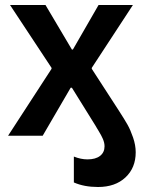

<svg xmlns="http://www.w3.org/2000/svg" viewBox="-20 -540 571 764"><path d="M396 42Q396 38.6 395.5 34.7Q395 30.8 394.3 27.6Q393.6 24.4 392.1 20Q390.6 15.6 389.4 12.9Q388.2 10.3 385.7 5.1Q383.3 0 381.8 -2.7Q380.4 -5.4 376.7 -11.5Q373 -17.6 371.6 -20.3Q370.1 -22.9 365.7 -30Q361.3 -37.1 359.9 -40L266.1 -190.9H261.2L149.9 0H12.2L185.1 -266.1V-270L20 -520H161.1L266.1 -342.8H270L372.1 -520H508.8L345.2 -270V-266.1L452.1 -101.1Q476.1 -64 487.5 -43.7Q499 -23.4 509.5 7.1Q520 37.6 520 65.9Q520 127.9 479.2 166Q438.5 204.1 370.1 204.1Q314.9 204.1 273.9 186V83Q301.8 94.2 328.1 94.2Q360.4 94.2 378.2 80.3Q396 66.4 396 42Z"/></svg>

Font: Fixel Text SemiBold
Style: Regular
Weight: 600
Width: 4
Designer: AlfaBravo + MacPaw
Foundry: Kyrylo Tkachov, Marchela Mozhyna, Serhii Makarenko, Maria Weinstein, Zakhar Kryvoshyya
Version: Version 1.211